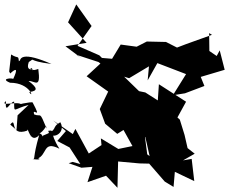

<svg xmlns="http://www.w3.org/2000/svg" viewBox="-154 -898 1061 890"><g transform="rotate(-90 377.0 -452.5)"><path d="M482 -936C533 -881 448 -928 449 -925C464 -894 463 -997 439 -937C439 -840 358 -825 396 -848C401 -804 417 -812 447 -851C449 -823 407 -793 503 -806C479 -870 545 -829 468 -827C526 -788 470 -873 535 -850C557 -815 541 -866 526 -745C579 -867 572 -918 493 -879C518 -863 559 -901 533 -895C571 -900 547 -896 570 -932L491 -941ZM245 -936C286 -904 187 -943 217 -857C243 -855 151 -845 196 -802C86 -834 85 -818 85 -833C78 -778 94 -808 86 -813C103 -762 173 -787 133 -708C212 -759 221 -726 216 -760C168 -749 204 -674 256 -704C229 -751 224 -706 193 -786C173 -790 228 -775 191 -843C197 -769 259 -772 226 -767C313 -803 278 -790 292 -825C330 -837 259 -785 347 -832C354 -831 332 -934 338 -884C356 -901 326 -988 354 -956C285 -961 354 -936 351 -918C293 -917 318 -923 336 -851L288 -902L220 -907ZM661 -1C641 -55 623 -110 602 -163L628 -214L630 -303L606 -350L616 -424L550 -464L554 -511L566 -523L610 -624L702 -559L802 -630L719 -668L624 -582L608 -680L552 -605L568 -628L535 -527L528 -518L469 -582L398 -482L317 -521L249 -496L202 -440L220 -411L132 -362L188 -310L99 -290L107 -301L191 -312L147 -362L132 -435L181 -516L150 -513L111 -572L225 -634L201 -646L264 -737L215 -678L169 -718L139 -661L62 -611L72 -647L66 -665L45 -606L49 -555L-22 -578L8 -492L-48 -439L74 -436L65 -337L64 -292L-19 -220L-44 -179L26 -173L-17 -83L86 -95L79 -135L110 -81L136 -114L197 -128L268 -150L278 -161L351 -121L432 -247L357 -252L394 -310L400 -339L467 -408L460 -385L515 -293L450 -299L530 -254L479 -121L381 -182L390 -126L424 -36L466 -53L499 58L589 35L563 21L586 -13L669 -14Z"/></g></svg>

Font: Hussar Lance
Style: ExBd
Weight: 700
Foundry: Cannot Into Space Fonts, PlusOne Fonts
Version: Version 2.270